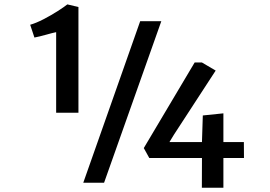

<svg xmlns="http://www.w3.org/2000/svg" viewBox="-20 -845 1250 888"><path d="M1013.2 -114.3V23.4H913.6L914.1 -114.3H670.4L645 -160.2L880.4 -556.2H913.6L977.5 -518.6L784.2 -221.7L763.7 -188H914.1V-189.5L918 -311L1013.2 -320.8V-188H1107.9L1108.4 -114.3ZM628.4 -747.1H726.1L461.4 0H365.2ZM193.8 -684.6Q160.6 -675.3 139.2 -671.4L119.6 -730.5Q147 -738.3 181.9 -756.3Q216.8 -774.4 247.6 -794.2Q278.3 -814 291.5 -824.7L342.8 -812.5V-323.7H239.7V-696.3Q221.2 -692.4 193.8 -684.6Z"/></svg>

Font: Merriweather Sans
Style: Regular
Weight: 400
Designer: Eben Sorkin
Foundry: Eben Sorkin
Version: Version 1.006; ttfautohint (v1.4.1) -l 6 -r 50 -G 0 -x 11 -H